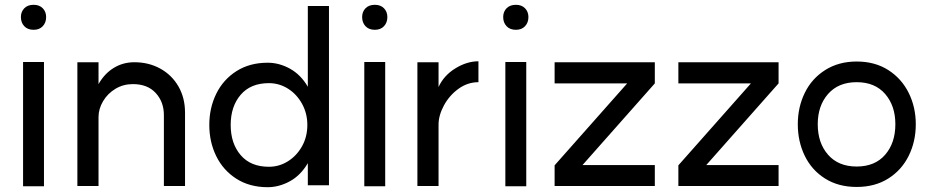

<svg xmlns="http://www.w3.org/2000/svg" viewBox="-20 -771 3882 799"><path d="M163 -513V4H76V-513ZM120 -751Q144 -751 158 -736.5Q172 -722 172 -700Q172 -677 158 -662Q144 -647 120 -647Q95 -647 81 -662Q67 -677 67 -700Q67 -722 81 -736.5Q95 -751 120 -751Z M533 -421Q493 -421 460.5 -401.5Q428 -382 409 -350Q390 -318 390 -284V3H302V-512H390V-421Q415 -465 453.5 -488.5Q492 -512 539 -512Q599 -512 647 -485.5Q695 -459 722.5 -411.5Q750 -364 750 -302V3H662V-292Q662 -347 628 -384Q594 -421 533 -421Z M1259 -251Q1259 -299 1237 -339Q1215 -379 1178.5 -402Q1142 -425 1099 -425Q1023 -425 981.5 -376.5Q940 -328 940 -251Q940 -174 981.5 -125.5Q1023 -77 1099 -77Q1142 -77 1178.5 -100Q1215 -123 1237 -162.5Q1259 -202 1259 -251ZM1094 -510Q1142 -510 1187 -485Q1232 -460 1261 -410V-746H1349V0H1261V-92Q1231 -41 1186 -16.5Q1141 8 1094 8Q1019 8 964 -27Q909 -62 880 -121Q851 -180 851 -251Q851 -322 880 -381Q909 -440 964 -475Q1019 -510 1094 -510Z M1583 -513V4H1496V-513ZM1540 -751Q1564 -751 1578 -736.5Q1592 -722 1592 -700Q1592 -677 1578 -662Q1564 -647 1540 -647Q1515 -647 1501 -662Q1487 -677 1487 -700Q1487 -722 1501 -736.5Q1515 -751 1540 -751Z M1971 -516V-429Q1926 -429 1888 -401.5Q1850 -374 1827.5 -332.5Q1805 -291 1805 -252V3H1717V-512H1805V-409Q1827 -457 1875 -486.5Q1923 -516 1971 -516Z M2170 -513V4H2083V-513ZM2127 -751Q2151 -751 2165 -736.5Q2179 -722 2179 -700Q2179 -677 2165 -662Q2151 -647 2127 -647Q2102 -647 2088 -662Q2074 -677 2074 -700Q2074 -722 2088 -736.5Q2102 -751 2127 -751Z M2705 -424 2404 -84H2705V3H2288V-83L2590 -424H2288V-512H2705Z M3220 -424 2919 -84H3220V3H2803V-83L3105 -424H2803V-512H3220Z M3706 -254Q3706 -331 3663.5 -380Q3621 -429 3545 -429Q3469 -429 3426 -380Q3383 -331 3383 -254Q3383 -176 3426 -127Q3469 -78 3545 -78Q3621 -78 3663.5 -127Q3706 -176 3706 -254ZM3545 -515Q3621 -515 3676.5 -479.5Q3732 -444 3761.5 -384.5Q3791 -325 3791 -254Q3791 -182 3761.5 -122.5Q3732 -63 3676.5 -28Q3621 7 3545 7Q3469 7 3413.5 -28Q3358 -63 3329 -122.5Q3300 -182 3300 -254Q3300 -325 3329 -384.5Q3358 -444 3414 -479.5Q3470 -515 3545 -515Z"/></svg>

Font: SUIT Medium
Style: Regular
Weight: 500
Designer: Sunn Youn; Korean Glyphs from Source Han Sans (Sandoll Communications; Soo-young Jang, Joo-yeon Kang)
Foundry: Sunn
Version: Version 1.120